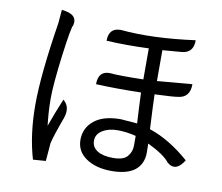

<svg xmlns="http://www.w3.org/2000/svg" viewBox="-85 -870 1171 1011"><g transform="rotate(10 500.0 -364.5)"><path d="M484 -172Q452 -152 452 -117Q452 -83 482 -64Q512 -45 566 -45Q621 -45 642 -69Q664 -94 664 -128V-180Q613 -193 565 -193Q517 -193 484 -172ZM426 -647Q426 -717 491 -716Q659 -700 888 -731Q888 -661 823 -657L724 -649V-484L911 -500Q911 -427 846 -421Q826 -417 724 -413Q725 -366 732 -228Q840 -192 946 -99Q903 -29 854 -71Q827 -108 736 -152Q737 -135 737 -104Q737 -43 695 -9Q653 24 570 24Q487 24 434 -12Q381 -48 381 -110Q381 -173 430 -213Q479 -253 572 -253L660 -246Q655 -332 652 -410Q519 -407 411 -412Q411 -485 476 -482Q523 -477 652 -480V-646Q533 -641 426 -647ZM229 -65 221 32 153 37Q115 -91 115 -251Q115 -411 160 -695L166 -766Q255 -758 239 -696Q230 -688 209 -529Q189 -371 189 -298Q189 -226 198 -152Q220 -215 256 -302Q297 -269 276 -208Q238 -105 229 -65Z"/></g></svg>

Font: Swei Toothpaste CJK TC
Style: Regular
Weight: 400
Version: Version 1.0